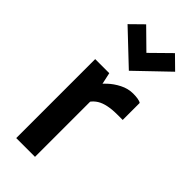

<svg xmlns="http://www.w3.org/2000/svg" viewBox="-243 -796 839 839"><g transform="rotate(45 176.5 -376.5)"><path d="M147 -488 176 -355V0H60V-488ZM155 -300 131 -311V-398L140 -410Q150 -427 172 -448Q194 -469 223.5 -484Q253 -499 284 -499Q299 -499 312.5 -497Q326 -495 333 -490V-385H301Q235 -385 202 -364.5Q169 -344 155 -300ZM200 -556 52 -696 110 -753 231 -634H167L288 -753L346 -696Z"/></g></svg>

Font: Gabarito Medium
Style: Regular
Weight: 500
Designer: Leandro Assis / Alvaro Franca / Felipe Casaprima
Foundry: Naipe Foundry
Version: Version 1.000